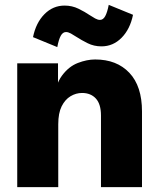

<svg xmlns="http://www.w3.org/2000/svg" viewBox="-20 -771 651 791"><path d="M565 0H396V-295Q396 -342 375 -365Q354 -388 318 -388Q293 -388 270.5 -374.5Q248 -361 234 -333Q220 -305 220 -259V0H51V-510H219V-349H200Q207 -421 235 -459Q263 -497 300.5 -511.5Q338 -526 372 -526Q461 -526 513 -471Q565 -416 565 -312ZM428 -751 528 -710Q516 -651 481 -615.5Q446 -580 398 -580Q367 -580 341 -593Q315 -606 295 -619Q283 -627 272 -633Q261 -639 252 -639Q239 -639 230.5 -624Q222 -609 216 -577L116 -618Q128 -677 163 -712.5Q198 -748 246 -748Q277 -748 303.5 -735Q330 -722 349 -709Q361 -701 372 -695Q383 -689 392 -689Q405 -689 413.5 -704.5Q422 -720 428 -751Z"/></svg>

Font: Wix Madefor Display ExtraBold
Style: Regular
Weight: 800
Designer: Dalton Maag Ltd
Foundry: Dalton Maag Ltd
Version: Version 3.100